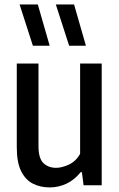

<svg xmlns="http://www.w3.org/2000/svg" viewBox="-20 -828 534 858"><path d="M202 9.5Q160.5 9.5 127.2 -7.2Q94 -24 74.5 -63Q55 -102 55 -169.5V-544H152V-175Q152 -120 174.2 -99Q196.5 -78 231 -78Q255.5 -78 286.8 -92Q318 -106 338 -140V-544H434.5V0H353.5L346 -58.5H340.5Q312.5 -24 277 -7.2Q241.5 9.5 202 9.5ZM289 -623.5 229.5 -808H311L364 -623.5ZM127 -623.5 67.5 -808H149L202 -623.5Z"/></svg>

Font: Encode Sans Cnd Md
Style: Regular
Weight: 500
Width: 3
Designer: Multiple Designers
Foundry: Impallari Type
Version: Version 3.002; ttfautohint (v1.8.3) -l 8 -r 50 -G 200 -x 14 